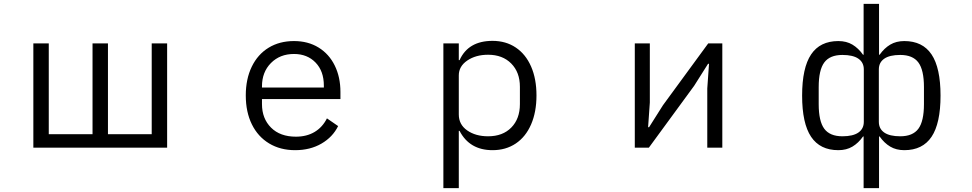

<svg xmlns="http://www.w3.org/2000/svg" viewBox="-20 -766 5040 996"><path d="M847 0H153V-541H233V-70H460V-541H540V-70H767V-541H847Z M1255 -271Q1255 -356 1286 -420Q1317 -484 1373.5 -518.5Q1430 -553 1505 -553Q1578 -553 1632.5 -519.5Q1687 -486 1716.5 -426Q1746 -366 1746 -289V-252H1339V-226Q1339 -151 1386 -104Q1433 -57 1515 -57Q1571 -57 1612 -81.5Q1653 -106 1676 -152L1734 -112Q1706 -55 1647.5 -21Q1589 13 1511 13Q1434 13 1376 -22Q1318 -57 1286.5 -121Q1255 -185 1255 -271ZM1339 -318V-312H1660V-322Q1660 -397 1617 -441.5Q1574 -486 1505 -486Q1432 -486 1385.5 -439Q1339 -392 1339 -318Z M2280 210V-541H2360V-454H2364Q2409 -554 2535 -554Q2604 -554 2655.5 -519.5Q2707 -485 2735 -421Q2763 -357 2763 -271Q2763 -185 2735 -120.5Q2707 -56 2655.5 -21.5Q2604 13 2535 13Q2416 13 2364 -87H2360V210ZM2677 -226V-316Q2677 -391 2632 -436.5Q2587 -482 2512 -482Q2448 -482 2404 -452Q2360 -422 2360 -375V-172Q2360 -120 2403.5 -89.5Q2447 -59 2512 -59Q2588 -59 2632.5 -104.5Q2677 -150 2677 -226Z M3346 0H3273V-541H3351V-234L3342 -106H3347L3419 -220L3654 -541H3727V0H3649V-307L3658 -435H3653L3581 -321Z M4460 210V-58H4457Q4433 -24 4402 -5.5Q4371 13 4329 13Q4234 13 4187.5 -56.5Q4141 -126 4141 -270Q4141 -414 4187.5 -483.5Q4234 -553 4329 -553Q4371 -553 4402 -534.5Q4433 -516 4457 -482H4460V-746H4540V-482H4543Q4567 -516 4598 -534.5Q4629 -553 4671 -553Q4766 -553 4812.5 -483.5Q4859 -414 4859 -270Q4859 -126 4812.5 -56.5Q4766 13 4671 13Q4629 13 4598 -5.5Q4567 -24 4543 -58H4540V210ZM4461 -134V-406Q4461 -442 4433 -461.5Q4405 -481 4350 -481Q4285 -481 4256 -442Q4227 -403 4227 -314V-226Q4227 -137 4256 -98Q4285 -59 4350 -59Q4405 -59 4433 -78.5Q4461 -98 4461 -134ZM4773 -226V-314Q4773 -403 4744 -442Q4715 -481 4650 -481Q4595 -481 4567 -461.5Q4539 -442 4539 -406V-134Q4539 -98 4567 -78.5Q4595 -59 4650 -59Q4715 -59 4744 -98Q4773 -137 4773 -226Z"/></svg>

Font: IBM Plex Sans JP
Style: Regular
Weight: 400
Designer: Mike Abbink; Paul van der Laan; Pieter van Rosmalen; Wujin Sim; Yejin Wi; Jinhee Kim; Boomi Park; Yona Kim; Kichan Ma
Foundry: Sandoll Inc.
Version: Version 1.000